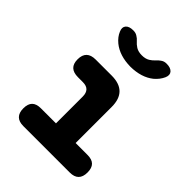

<svg xmlns="http://www.w3.org/2000/svg" viewBox="-218 -910 1036 1036"><g transform="rotate(45 300.0 -392.5)"><path d="M493 -135Q527 -135 543.5 -118.5Q560 -102 560 -68Q560 -34 543 -17Q526 0 492 0H138Q104 0 87 -17Q70 -34 70 -68Q70 -102 86.5 -118.5Q103 -135 137 -135H252V-339Q252 -367 238.5 -381Q225 -395 197 -395H160Q125 -395 107.5 -411.5Q90 -428 90 -462Q90 -496 107.5 -513Q125 -530 160 -530H282Q342 -530 372 -500Q402 -470 402 -410V-135ZM146 -729Q135 -754 148 -769.5Q161 -785 192 -785Q202 -785 209.5 -783Q217 -781 223 -777Q237 -769 247.5 -756.5Q258 -744 275 -733Q293 -722 320 -722Q347 -722 365 -733Q381 -743 391.5 -755Q402 -767 414 -775Q421 -780 428.5 -782.5Q436 -785 447 -785Q478 -785 491.5 -769.5Q505 -754 494 -729Q481 -700 454 -677Q403 -636 320 -635Q237 -636 186 -677Q158 -700 146 -729Z"/></g></svg>

Font: Maple Mono ExtraBold
Style: Regular
Weight: 800
Monospace: yes
Designer: subframe7536
Version: Version 7.000